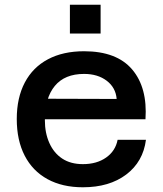

<svg xmlns="http://www.w3.org/2000/svg" viewBox="-20 -781 690 813"><path d="M331 12Q244 12 181 -22.5Q118 -57 84.5 -122Q51 -187 51 -277Q51 -367 85 -431.5Q119 -496 183 -530Q247 -564 336 -564Q474 -564 539.5 -487Q605 -410 596 -276H146L147 -363L474 -362Q470 -410 432 -439Q394 -468 336 -468Q254 -468 212 -417Q170 -366 170 -272Q170 -218 189 -175.5Q208 -133 243.5 -109.5Q279 -86 331 -86Q390 -86 429.5 -114Q469 -142 478 -189H598Q586 -96 514.5 -42Q443 12 331 12ZM276 -639V-761H406V-639Z"/></svg>

Font: Azeret Mono Medium
Style: Regular
Weight: 500
Designer: Martin Vácha
Foundry: Displaay
Version: Version 1.002